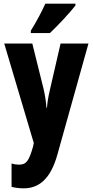

<svg xmlns="http://www.w3.org/2000/svg" viewBox="-20 -837 505 1046"><path d="M391 -807V-817H227C207 -773 181 -723 148 -670V-657H252C300 -702 364 -772 391 -807ZM3 -600 164 -58 160 -38C137 43 122 60 83 60C70 60 56 58 43 54V181C63 186 85 189 109 189C189 189 255 142 293 4L462 -600H310L252 -348C242 -306 238 -279 236 -250H233C231 -280 226 -315 218 -350L156 -600Z"/></svg>

Font: Noto Sans Tamil UI ExtraCondensed ExtraBold
Style: Regular
Weight: 800
Width: 2
Designer: Jelle Bosma - Monotype Design Team
Foundry: Monotype Imaging Inc.
Version: Version 2.004